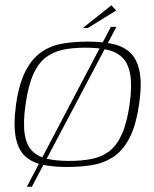

<svg xmlns="http://www.w3.org/2000/svg" viewBox="-20 -627 586 729"><path d="M41 -231Q53 -314 79.5 -362Q106 -410 142.5 -433Q179 -456 223 -462.5Q267 -469 314 -469Q362 -469 402 -461.5Q442 -454 470 -431Q498 -408 509 -360Q520 -312 508 -231Q496 -148 470 -100Q444 -52 407 -29Q370 -6 326 0.5Q282 7 235 7Q187 7 146.5 -0.5Q106 -8 78.5 -31Q51 -54 40.5 -102Q30 -150 41 -231ZM472 -230Q482 -301 474.5 -344Q467 -387 444 -409Q421 -431 385.5 -438.5Q350 -446 304 -446Q258 -446 220.5 -438.5Q183 -431 154 -409Q125 -387 106 -344Q87 -301 77 -230Q67 -160 74 -117Q81 -74 103.5 -52.5Q126 -31 161 -23.5Q196 -16 243 -16Q290 -16 328 -23.5Q366 -31 394.5 -52.5Q423 -74 442.5 -117Q462 -160 472 -230ZM82 82 401 -525H422L101 82ZM295 -521 403 -607 421 -587 314 -521Z"/></svg>

Font: Genos Thin ExtraLight
Style: Italic
Weight: 250
Italic angle: -8°
Version: Version 1.010